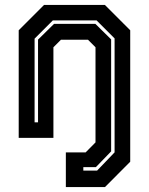

<svg xmlns="http://www.w3.org/2000/svg" viewBox="-20 -560 605 780"><path d="M247.5 200V59H328L368 18.5V-368L337.5 -398.5H227.5L197 -368V0H56V-437L159 -540H406L509 -437V97L406.5 200ZM318.5 133H374.5L445.5 59V-404L372.5 -477H194.5L120.5 -403V-63H134.5V-399L199.5 -463H367.5L431.5 -400V55L369.5 119H318.5Z"/></svg>

Font: Tourney
Style: Bold
Weight: 700
Designer: Tyler Finck
Foundry: Etcetera Type Co
Version: Version 1.015